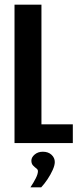

<svg xmlns="http://www.w3.org/2000/svg" viewBox="-20 -611 339 820"><path d="M42 0V-591H157V-80H291V0ZM110 189Q124 168 133 150Q142 132 142 120Q142 113 135 108Q128 103 121 95.5Q114 88 114 75Q114 61 128 49Q142 37 163 37Q186 37 200 50Q214 63 214 81Q214 95 205 115Q196 135 183 154.5Q170 174 156 189Z"/></svg>

Font: Alumni Sans Thin
Style: Bold
Weight: 700
Version: Version 1.018